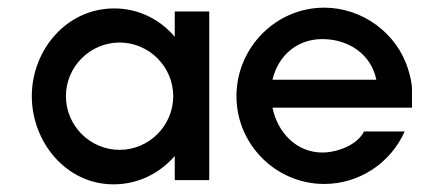

<svg xmlns="http://www.w3.org/2000/svg" viewBox="-20 -470 1138 501"><path d="M292 -359C369 -359 432 -296 432 -219C432 -142 369 -79 292 -79C215 -79 152 -142 152 -219C152 -296 215 -359 292 -359ZM436 -374C398 -419 342 -448 278 -448C153 -448 63 -339 63 -219C63 -100 152 11 276 11C341 11 397 -18 436 -63V0H526V-440H436ZM1055 -237C1055 -252 1050 -274 1045 -289C1016 -384 925 -450 826 -450C699 -450 597 -345 597 -219C597 -93 700 10 826 10C917 10 999 -44 1036 -127H930C912 -91 859 -72 821 -72C753 -72 704 -125 691 -189H1055ZM691 -262C706 -325 755 -368 821 -368C888 -368 948 -330 962 -262Z"/></svg>

Font: Glacial Indifference
Style: Medium
Weight: 500
Version: Version 1.001